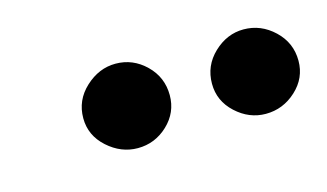

<svg xmlns="http://www.w3.org/2000/svg" viewBox="-34 -779 456 268"><g transform="rotate(-15 194.5 -645.0)"><path d="M326 -584Q302 -584 283 -601.5Q264 -619 264 -644Q264 -670 283 -688Q302 -706 326 -706Q351 -706 370 -688Q389 -670 389 -644Q389 -619 370 -601.5Q351 -584 326 -584ZM141 -584Q117 -584 97.5 -601.5Q78 -619 78 -644Q78 -670 97.5 -688Q117 -706 141 -706Q166 -706 184.5 -688Q203 -670 203 -644Q203 -619 184.5 -601.5Q166 -584 141 -584Z"/></g></svg>

Font: Manuale Medium
Style: Italic
Weight: 500
Italic angle: -11°
Version: Version 1.002